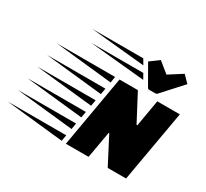

<svg xmlns="http://www.w3.org/2000/svg" viewBox="-404 -1001 1325 1232"><g transform="rotate(30 258.0 -385.0)"><path d="M204 0 296 -529H432L536 -332H542L576 -529H743L650 0H514L411 -198H407L372 0ZM256 -484 -168 -529H263ZM239 -388 -185 -433H247ZM222 -292 -202 -337H230ZM205 -196 -219 -241H213ZM188 -100 -236 -145H196ZM171 -3 -253 -48H179ZM538 -567H493Q488 -567 485 -569.5Q482 -572 480 -576L397 -721L463 -770L541 -707L640 -770L688 -721L556 -576Q549 -567 538 -567ZM383 -684 -18 -723H360ZM429 -603 21 -642H407Z"/></g></svg>

Font: Faster One
Style: Regular
Weight: 400
Designer: Eduardo Rodriguez Tunni
Foundry: Eduardo Rodriguez Tunni
Version: Version 1.003; ttfautohint (v1.8.4.7-5d5b);gftools[0.9.23]